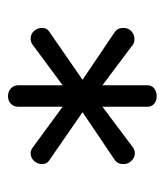

<svg xmlns="http://www.w3.org/2000/svg" viewBox="15 -762 421 492"><g transform="rotate(90 226.0 -516.5)"><path d="M199 -352V-466L95 -389Q88 -384 80 -384Q66 -384 58 -395Q52 -403 52 -413Q52 -426 62 -432L185 -517L62 -600Q52 -607 52 -621Q52 -632 57 -638Q66 -650 81 -650Q90 -650 95 -646L199 -568V-683Q199 -694 207 -700.5Q215 -707 227 -707Q239 -707 246.5 -700.5Q254 -694 254 -683V-568L358 -646Q365 -651 373 -651Q387 -651 396 -638Q401 -632 401 -621Q401 -607 391 -600L268 -517L391 -432Q401 -426 401 -413Q401 -404 395 -395Q386 -384 373 -384Q366 -384 359 -389L254 -466V-352Q254 -341 246.5 -333.5Q239 -326 227 -326Q215 -326 207 -333.5Q199 -341 199 -352Z"/></g></svg>

Font: Kodchasan Light
Style: Regular
Weight: 300
Version: Version 1.000; ttfautohint (v1.6)